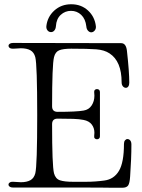

<svg xmlns="http://www.w3.org/2000/svg" viewBox="-20 -883 668 903"><path d="M41 -1Q31 -1 25.5 -5Q20 -9 20 -15Q20 -21 26.5 -25Q33 -29 43 -28Q67 -26 78 -26Q106 -26 123 -35.5Q140 -45 146 -68Q155 -104 155 -341Q155 -578 146 -614Q140 -637 123 -646.5Q106 -656 78 -656Q67 -656 43 -654H39Q30 -654 25 -658Q20 -662 20 -668Q20 -673 25.5 -677Q31 -681 41 -681L550 -680Q573 -680 577 -644Q588 -545 588 -494Q588 -483 583.5 -476.5Q579 -470 572 -470Q564 -470 558 -477Q552 -484 552 -496Q552 -595 495 -632Q471 -648 433 -651Q395 -654 315 -654Q277 -654 258.5 -646.5Q240 -639 234 -614Q225 -578 225 -383Q225 -357 251 -357Q339 -357 373 -363Q398 -367 411 -387Q424 -407 424 -433Q424 -444 423 -449V-452Q423 -458 427 -461Q431 -464 436 -464Q442 -464 446 -460.5Q450 -457 450 -450V-242Q450 -235 446 -231.5Q442 -228 436 -228Q430 -228 426 -232Q422 -236 423 -243Q424 -248 424 -259Q424 -281 411.5 -297.5Q399 -314 373 -319Q354 -323 324 -324Q294 -325 251 -325Q225 -325 225 -299Q225 -104 234 -68Q241 -42 262 -35Q283 -28 324 -28H384Q427 -28 471 -34Q516 -40 539.5 -79.5Q563 -119 563 -206Q563 -217 568 -223Q573 -229 579 -229Q587 -229 592.5 -222.5Q598 -216 598 -203Q598 -137 592 -53Q590 -21 582.5 -10.5Q575 0 555 0H509Q469 -1 339 -1ZM386 -759Q382 -794 362 -813Q342 -832 314 -832Q286 -832 265.5 -813Q245 -794 243 -760Q242 -747 235.5 -739.5Q229 -732 220 -732Q210 -732 203.5 -740Q197 -748 198 -760Q203 -804 235.5 -833.5Q268 -863 315 -863Q362 -863 394 -833.5Q426 -804 431 -759Q432 -747 425 -739Q418 -731 409 -731Q401 -731 394 -738.5Q387 -746 386 -759Z"/></svg>

Font: Hina Mincho
Style: Regular
Weight: 400
Designer: satsuyako
Foundry: satsuyako
Version: Version 1.100